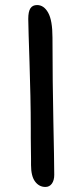

<svg xmlns="http://www.w3.org/2000/svg" viewBox="-20 -729 331 761"><path d="M160 12Q135 12 119 -9.5Q103 -31 103 -75Q103 -82 103 -99.5Q103 -117 102.5 -139Q102 -161 102 -183Q102 -205 102 -219Q102 -281 100.5 -349.5Q99 -418 97 -481Q95 -544 93.5 -590.5Q92 -637 92 -654Q92 -683 100.5 -696Q109 -709 127 -709Q154 -709 171 -678.5Q188 -648 188 -580Q188 -493 189 -407.5Q190 -322 191.5 -248Q193 -174 194 -119Q195 -64 195 -36Q195 -14 185.5 -1Q176 12 160 12Z"/></svg>

Font: Shantell Sans
Style: Regular
Weight: 400
Designer: Stephen Nixon, Anya Danilova, Shantell Martin
Foundry: Arrow Type
Version: Version 1.008;[ac192a2d6]